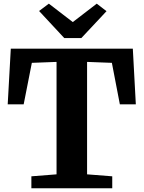

<svg xmlns="http://www.w3.org/2000/svg" viewBox="-20 -1002 764 1022"><path d="M281 -74V-672.5L149.5 -667.5L106 -446.5H21L37.5 -743H687L703 -446.5H618L575.5 -667.5L443.5 -672.5V-74L577.5 -63.5V0H147V-63.5ZM322 -799.5 188 -943.5 240 -982.5 367.5 -884.5 495 -982.5 547 -942.5 413 -799.5Z"/></svg>

Font: Merriweather Light 18pt ExtraBold
Style: Regular
Weight: 800
Version: Version 2.100